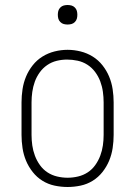

<svg xmlns="http://www.w3.org/2000/svg" viewBox="-20 -739 540 767"><path d="M250 8Q224 8 198 2.5Q172 -3 149.5 -17Q127 -31 110.5 -52Q94 -73 84 -97Q74 -121 70 -147.5Q66 -174 66 -200V-330Q66 -356 70 -382.5Q74 -409 84 -433Q94 -457 110.5 -478Q127 -499 149.5 -513Q172 -527 198 -533.5Q224 -540 250 -540Q276 -540 302 -533.5Q328 -527 350.5 -513Q373 -499 389.5 -478Q406 -457 416 -433Q426 -409 430 -382.5Q434 -356 434 -330V-200Q434 -174 430 -147.5Q426 -121 416 -97Q406 -73 389.5 -52Q373 -31 350.5 -17Q328 -3 302 2.5Q276 8 250 8ZM250 -29Q271 -29 292 -34Q313 -39 330.5 -50.5Q348 -62 360.5 -79.5Q373 -97 380.5 -117Q388 -137 391 -158Q394 -179 394 -200V-330Q394 -351 391 -372.5Q388 -394 380.5 -414Q373 -434 360 -451.5Q347 -469 329 -480.5Q311 -492 290 -496.5Q269 -501 248 -501Q227 -501 206.5 -496Q186 -491 168.5 -479Q151 -467 138.5 -449.5Q126 -432 119 -412.5Q112 -393 109 -372Q106 -351 106 -330V-200Q106 -179 109 -158Q112 -137 119.5 -117Q127 -97 139.5 -79.5Q152 -62 169.5 -50.5Q187 -39 208 -34Q229 -29 250 -29ZM250 -641Q242 -641 234.5 -643Q227 -645 221 -651Q215 -657 213 -664.5Q211 -672 211 -680Q211 -688 213 -695.5Q215 -703 221 -709Q227 -715 234.5 -717Q242 -719 250 -719Q258 -719 265.5 -717Q273 -715 279 -709Q285 -703 287 -695.5Q289 -688 289 -680Q289 -672 287 -664.5Q285 -657 279 -651Q273 -645 265.5 -643Q258 -641 250 -641Z"/></svg>

Font: Iosevka Slab Extralight
Style: Regular
Weight: 200
Monospace: yes
Designer: Belleve Invis
Foundry: Belleve Invis
Version: Version 11.1.1; ttfautohint (v1.8.3)